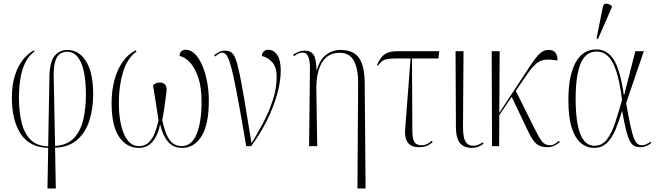

<svg xmlns="http://www.w3.org/2000/svg" viewBox="-20 -825 3714 1084"><path d="M248 239 252 10Q147 7 97 -69Q47 -145 47 -273Q47 -349 65.5 -403.5Q84 -458 113 -492Q142 -526 172 -541L176 -536Q140 -509 121 -468Q102 -427 94.5 -377Q87 -327 87 -273Q87 -191 103 -129.5Q119 -68 155 -34Q191 0 252 1L259 -394Q261 -479 289.5 -511Q318 -543 360 -543Q426 -543 466 -479Q506 -415 506 -292Q506 -210 484 -142.5Q462 -75 414.5 -34.5Q367 6 291 9L295 239ZM283 -397 291 -1Q359 -5 397 -45Q435 -85 450 -149.5Q465 -214 465 -290Q465 -407 438 -470Q411 -533 359 -533Q339 -533 321 -522.5Q303 -512 293 -482.5Q283 -453 283 -397Z M763 10Q696 10 653 -51.5Q610 -113 610 -245Q610 -311 625.5 -370.5Q641 -430 671.5 -474.5Q702 -519 746 -541L751 -534Q698 -496 674.5 -417.5Q651 -339 651 -246Q651 -135 680.5 -67.5Q710 0 764 0Q799 0 820.5 -21.5Q842 -43 854.5 -76Q867 -109 875 -145Q867 -201 859.5 -247.5Q852 -294 844 -344Q860 -359 883 -359Q904 -359 913.5 -345.5Q923 -332 920 -309Q918 -291 914 -260Q910 -229 905 -197.5Q900 -166 896 -146Q903 -114 914.5 -80Q926 -46 948 -23Q970 0 1006 0Q1062 0 1090 -68Q1118 -136 1118 -250Q1118 -332 1099.5 -387Q1081 -442 1052.5 -472.5Q1024 -503 994 -509Q996 -544 1029 -544Q1057 -544 1080.5 -520.5Q1104 -497 1121.5 -456.5Q1139 -416 1149 -364.5Q1159 -313 1159 -257Q1159 -121 1117.5 -55.5Q1076 10 1009 10Q957 10 927.5 -26Q898 -62 884 -123Q872 -62 842 -26Q812 10 763 10Z M1370 0Q1346 -143 1328.5 -238Q1311 -333 1298.5 -391Q1286 -449 1275.5 -478.5Q1265 -508 1255.5 -518Q1246 -528 1235 -528Q1218 -528 1195 -506L1189 -513Q1202 -524 1216.5 -531.5Q1231 -539 1251 -539Q1271 -539 1285 -530Q1299 -521 1310 -492.5Q1321 -464 1333 -406.5Q1345 -349 1361 -254Q1377 -159 1400 -16Q1432 -68 1465 -130Q1498 -192 1520 -259Q1542 -326 1542 -393Q1542 -446 1516.5 -474Q1491 -502 1458 -509Q1459 -525 1469 -534.5Q1479 -544 1494 -544Q1526 -544 1545.5 -514.5Q1565 -485 1565 -425Q1565 -364 1544 -290.5Q1523 -217 1485.5 -142Q1448 -67 1398 0Z M1998 239 2002 -359Q2002 -436 1978 -481.5Q1954 -527 1897 -527Q1831 -527 1798 -472.5Q1765 -418 1766 -318L1771 0H1725L1730 -443Q1729 -528 1690 -528Q1682 -528 1669.5 -524.5Q1657 -521 1640 -508L1635 -516Q1651 -527 1666.5 -533Q1682 -539 1700 -539Q1736 -539 1751 -514.5Q1766 -490 1767 -429H1769Q1785 -488 1821 -515.5Q1857 -543 1903 -543Q1975 -543 2006.5 -498.5Q2038 -454 2039 -359L2044 239Z M2346 6Q2310 6 2292.5 -9Q2275 -24 2270 -48.5Q2265 -73 2268 -103L2298 -495H2218Q2186 -495 2167 -491.5Q2148 -488 2136.5 -479Q2125 -470 2113 -454L2108 -457Q2119 -482 2132 -499.5Q2145 -517 2167 -526.5Q2189 -536 2229 -536H2460L2455 -495H2306L2308 -90Q2308 -42 2319.5 -23.5Q2331 -5 2360 -5Q2379 -5 2393.5 -13Q2408 -21 2417 -30L2423 -23Q2406 -8 2388.5 -1Q2371 6 2346 6Z M2645 10Q2598 10 2576 -18Q2554 -46 2554 -111L2552 -536H2597L2594 -109Q2594 -80 2598 -55.5Q2602 -31 2615 -16.5Q2628 -2 2654 -2Q2667 -2 2679 -7Q2691 -12 2705 -21L2710 -13Q2697 -3 2680 3.5Q2663 10 2645 10Z M2758 0 2756 -536H2801L2799 -188L2954 -424Q2995 -488 3020 -515.5Q3045 -543 3077 -543Q3107 -543 3117.5 -525.5Q3128 -508 3128 -484Q3088 -490 3060.5 -488Q3033 -486 3008.5 -466.5Q2984 -447 2953 -401L2892 -312L2998 -99Q3024 -47 3040.5 -26Q3057 -5 3086 -5Q3100 -5 3112 -12.5Q3124 -20 3135 -30L3141 -23Q3124 -9 3107.5 -1.5Q3091 6 3071 6Q3030 6 3008 -13.5Q2986 -33 2963 -81L2869 -278L2799 -175L2798 0Z M3333 10Q3294 10 3261.5 -15.5Q3229 -41 3209 -100.5Q3189 -160 3189 -261Q3189 -397 3229.5 -471.5Q3270 -546 3347 -546Q3409 -546 3445.5 -487.5Q3482 -429 3502 -289H3504L3567 -536H3615L3515 -243Q3529 -165 3539 -117.5Q3549 -70 3558.5 -46Q3568 -22 3578.5 -13.5Q3589 -5 3605 -5Q3617 -5 3630.5 -11.5Q3644 -18 3653 -25L3657 -17Q3645 -8 3630 -1Q3615 6 3596 6Q3576 6 3561.5 -1Q3547 -8 3536 -28.5Q3525 -49 3515 -89Q3505 -129 3493 -196H3491Q3475 -141 3455.5 -94Q3436 -47 3407 -18.5Q3378 10 3333 10ZM3336 -2Q3379 -2 3406 -37Q3433 -72 3452.5 -130.5Q3472 -189 3492 -260Q3479 -364 3459 -424Q3439 -484 3411.5 -509Q3384 -534 3349 -534Q3286 -534 3258 -466Q3230 -398 3230 -268Q3230 -2 3336 -2ZM3356 -605 3348 -608 3383 -783Q3387 -805 3402.5 -804.5Q3418 -804 3434 -792V-783Z"/></svg>

Font: Noto Serif Display Condensed ExtraLight
Style: Regular
Weight: 200
Width: 3
Designer: Monotype Design Team
Foundry: Monotype Imaging Inc.
Version: Version 2.009